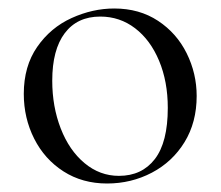

<svg xmlns="http://www.w3.org/2000/svg" viewBox="-20 -419 520 452"><path d="M36 -198Q36 -263 67.5 -308.5Q99 -354 148.5 -376.5Q198 -399 249 -399Q308 -399 352 -370Q396 -341 419.5 -293.5Q443 -246 443 -193Q443 -131 414.5 -84.5Q386 -38 337.5 -12.5Q289 13 232 13Q174 13 129.5 -15.5Q85 -44 60.5 -92.5Q36 -141 36 -198ZM375 -165Q375 -227 354.5 -276Q334 -325 298 -352.5Q262 -380 216 -380Q162 -380 132.5 -341Q103 -302 103 -229Q103 -168 123 -116.5Q143 -65 179 -35Q215 -5 260 -5Q314 -5 344.5 -44.5Q375 -84 375 -165Z"/></svg>

Font: Cormorant Garamond
Style: Regular
Weight: 400
Designer: Christian Thalmann (Catharsis Fonts)
Version: Version 3.000